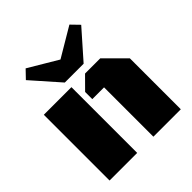

<svg xmlns="http://www.w3.org/2000/svg" viewBox="-205 -922 1071 1071"><g transform="rotate(-45 331.0 -386.5)"><path d="M50.8 0V-518.6H268.6V0ZM396.5 -389.2H303.7V-445.8L376 -518.6H496.1L612.8 -401.9V0H396.5ZM116.7 -726.1 162.1 -773.4 334.5 -670.9 507.3 -773.4 553.2 -726.1 409.2 -563H260.7Z"/></g></svg>

Font: Black Ops One [rus by aLiNcE]
Style: Regular
Weight: 400
Designer: James Grieshaber
Foundry: James Grieshaber
Version: Version 1.002;May 25, 2024;FontCreator 13.0.0.2680 64-bit